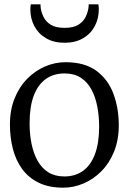

<svg xmlns="http://www.w3.org/2000/svg" viewBox="-20 -858 596 889"><path d="M26 -281Q26 -349.5 47.8 -403Q69.5 -456.5 106.5 -493.8Q143.5 -531 189.2 -550.5Q235 -570 283 -570Q372.5 -570 426.8 -529.8Q481 -489.5 505.5 -423Q530 -356.5 530 -278Q530 -210 508.2 -156.2Q486.5 -102.5 449.5 -65.2Q412.5 -28 366.8 -8.5Q321 11 273 11Q206 11 158.8 -12.2Q111.5 -35.5 82.2 -76Q53 -116.5 39.5 -169.2Q26 -222 26 -281ZM278 -41Q328.5 -41 364.5 -67Q400.5 -93 419.8 -144.5Q439 -196 439 -272Q439 -321.5 430.2 -366Q421.5 -410.5 402.8 -444.8Q384 -479 353.5 -498.5Q323 -518 279 -518Q228 -518 191.8 -492Q155.5 -466 136.2 -414.8Q117 -363.5 117 -287Q117 -237 126 -192.5Q135 -148 154 -113.8Q173 -79.5 203.8 -60.2Q234.5 -41 278 -41ZM279 -660Q229 -660 193.5 -680.8Q158 -701.5 139.2 -736.8Q120.5 -772 120.5 -815Q120.5 -820.5 121 -826.2Q121.5 -832 122.5 -838H167.5Q167.5 -835 167.8 -830.8Q168 -826.5 168.5 -821Q171.5 -800.5 181.8 -779.2Q192 -758 215 -743.5Q238 -729 279 -729Q320 -729 343 -743.5Q366 -758 376.2 -779.2Q386.5 -800.5 389.5 -821Q390.5 -826.5 390.5 -830.8Q390.5 -835 390.5 -838H435.5Q436.5 -832 437 -826.2Q437.5 -820.5 437.5 -815Q437.5 -772 418.8 -736.8Q400 -701.5 364.5 -680.8Q329 -660 279 -660Z"/></svg>

Font: Merriweather 7pt Light
Style: Regular
Weight: 300
Designer: Eben Sorkin
Foundry: Eben Sorkin
Version: Version 2.200;gftools[0.9.31]